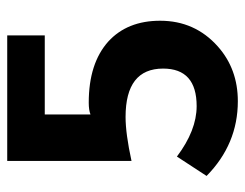

<svg xmlns="http://www.w3.org/2000/svg" viewBox="-94 -579 685 537"><g transform="rotate(-90 248.5 -310.5)"><path d="M418 -527.8H196.8V-399.9Q209 -404.8 230 -404.8Q339.8 -404.8 400.9 -350.1Q459 -296.9 459 -205.1Q459 -107.9 387.2 -43.9Q324.2 12.2 233.9 12.2Q113.8 12.2 24.9 -75.2L79.1 -158.2Q152.3 -103 220.2 -103Q325.2 -103 325.2 -196.8Q325.2 -301.8 189.9 -301.8Q143.1 -301.8 66.9 -285.2V-632.8H418Z"/></g></svg>

Font: Tajawal
Style: Bold
Weight: 700
Designer: Boutros Fonts
Foundry: Created by Boutros International 2017
Version: Version 1.700